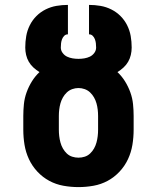

<svg xmlns="http://www.w3.org/2000/svg" viewBox="-20 -755 640 783"><path d="M300 8Q269 8 238.5 2.5Q208 -3 181 -17.5Q154 -32 132.5 -55Q111 -78 98 -106Q85 -134 80 -164.5Q75 -195 75 -226V-282Q75 -306 77.5 -330.5Q80 -355 88.5 -378.5Q97 -402 110 -423Q123 -444 141 -461Q128 -469 116.5 -479.5Q105 -490 97.5 -503Q90 -516 86.5 -531Q83 -546 83 -561Q83 -585 87 -608Q91 -631 101.5 -652Q112 -673 128.5 -689.5Q145 -706 166 -716.5Q187 -727 210 -731Q233 -735 257 -735V-615Q248 -615 242 -609Q236 -603 233 -595Q230 -587 229 -578.5Q228 -570 228 -561Q228 -549 235.5 -539Q243 -529 253.5 -524Q264 -519 276 -517Q288 -515 300 -515Q312 -515 324 -517Q336 -519 346.5 -524Q357 -529 364.5 -539Q372 -549 372 -561Q372 -570 371 -578.5Q370 -587 367 -595Q364 -603 358 -609Q352 -615 343 -615V-735Q367 -735 390 -731Q413 -727 434 -716.5Q455 -706 471.5 -689.5Q488 -673 498.5 -652Q509 -631 513 -608Q517 -585 517 -561Q517 -546 513.5 -531Q510 -516 502.5 -503Q495 -490 483.5 -479.5Q472 -469 459 -461Q477 -444 490 -423Q503 -402 511.5 -378.5Q520 -355 522.5 -330.5Q525 -306 525 -282V-226Q525 -195 520 -164.5Q515 -134 502 -106Q489 -78 467.5 -55Q446 -32 419 -17.5Q392 -3 361.5 2.5Q331 8 300 8ZM300 -112Q313 -112 325.5 -116Q338 -120 347.5 -129Q357 -138 363.5 -149.5Q370 -161 373.5 -174Q377 -187 378.5 -200Q380 -213 380 -226V-282Q380 -295 378.5 -308Q377 -321 373.5 -333.5Q370 -346 363.5 -357.5Q357 -369 347.5 -378Q338 -387 325.5 -391.5Q313 -396 300 -396Q287 -396 274.5 -391.5Q262 -387 252.5 -378Q243 -369 236.5 -357.5Q230 -346 226.5 -333.5Q223 -321 221.5 -308Q220 -295 220 -282V-226Q220 -213 221.5 -200Q223 -187 226.5 -174Q230 -161 236.5 -149.5Q243 -138 252.5 -129Q262 -120 274.5 -116Q287 -112 300 -112Z"/></svg>

Font: Iosevka Etoile Heavy
Style: Regular
Weight: 900
Designer: Belleve Invis
Foundry: Belleve Invis
Version: Version 22.1.2; ttfautohint (v1.8.4)